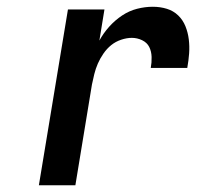

<svg xmlns="http://www.w3.org/2000/svg" viewBox="-20 -548 640 568"><path d="M95 0 181 -520H289L274 -428Q286 -450 303 -469Q320 -488 341 -502Q362 -516 385.5 -522Q409 -528 432 -528Q454 -528 473.5 -522Q493 -516 507 -502.5Q521 -489 528.5 -470.5Q536 -452 538.5 -431.5Q541 -411 539.5 -390Q538 -369 534 -347H426Q429 -363 428.5 -379.5Q428 -396 421.5 -409Q415 -422 400.5 -429Q386 -436 370 -436Q355 -436 338.5 -430.5Q322 -425 309 -414.5Q296 -404 286 -389.5Q276 -375 269.5 -360Q263 -345 259 -329Q255 -313 252 -298L203 0Z"/></svg>

Font: Iosevka SS04 SmBd Ex Obl
Style: Regular
Weight: 600
Width: 7
Italic angle: -9°
Monospace: yes
Designer: Belleve Invis
Foundry: Belleve Invis
Version: Version 19.0.0; ttfautohint (v1.8.4)